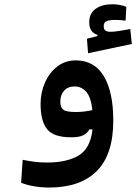

<svg xmlns="http://www.w3.org/2000/svg" viewBox="-20 -635 632 892"><path d="M208 236.3Q173.3 236.3 138.4 230.5Q103.5 224.6 78.1 213.9L85.4 107.4Q114.3 113.3 140.4 116.7Q166.5 120.1 199.2 120.1Q290 120.1 345 87.6Q399.9 55.2 409.7 -33.7H395Q385.7 -16.1 366.7 -6.6Q347.7 2.9 311 2.9Q228 2.9 198.2 -35.6Q168.5 -74.2 168.5 -150.9Q168.5 -205.1 189 -251.5Q209.5 -297.9 246.3 -326.2Q283.2 -354.5 332 -354.5Q418.5 -354.5 462.4 -281Q506.3 -207.5 506.3 -74.7Q506.3 83.5 429.4 159.9Q352.5 236.3 208 236.3ZM409.2 -123.5Q402.3 -185.5 379.9 -209.5Q357.4 -233.4 327.1 -233.4Q295.9 -233.4 278.1 -213.9Q260.3 -194.3 260.3 -163.1Q260.3 -136.2 273.9 -125.5Q287.6 -114.7 332.5 -114.7Q353.5 -114.7 371.3 -116.9Q389.2 -119.1 409.2 -123.5ZM389.2 -387.7 383.8 -455.1 432.6 -467.3V-473.1Q394.5 -485.4 394.5 -531.2Q394.5 -573.2 424.6 -594.2Q454.6 -615.2 502 -615.2Q520.5 -615.2 537.6 -611.8Q554.7 -608.4 566.9 -603.5L563.5 -539.1Q537.1 -542.5 517.6 -542.5Q487.8 -542.5 474.9 -536.6Q461.9 -530.8 461.9 -513.7Q461.9 -498 470 -492.7Q478 -487.3 494.6 -487.3Q509.8 -487.3 536.6 -491.7Q563.5 -496.1 585.4 -500L592.3 -430.7Z"/></svg>

Font: Cascadia Mono NF SemiBold
Style: Regular
Weight: 600
Monospace: yes
Designer: Aaron Bell
Foundry: Saja Typeworks
Version: Version 2404.023; ttfautohint (v1.8.4)